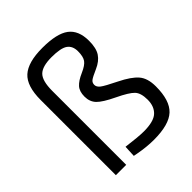

<svg xmlns="http://www.w3.org/2000/svg" viewBox="-205 -851 984 984"><g transform="rotate(-45 287.0 -359.0)"><path d="M147 0H72V-545Q72 -646 117.5 -687Q163 -728 267 -728Q371 -728 416.5 -694Q462 -660 462 -584Q462 -531 443 -502.5Q424 -474 384 -456.5Q344 -439 332.5 -430Q321 -421 321 -405.5Q321 -390 337.5 -377Q354 -364 419 -332Q484 -300 511.5 -268Q539 -236 539 -177Q539 -75 493.5 -32.5Q448 10 338 10Q288 10 228 -1L207 -5L210 -68Q295 -57 332 -57Q404 -57 432.5 -83.5Q461 -110 461 -158.5Q461 -207 440 -229Q419 -251 354 -282Q289 -313 266 -337Q243 -361 243 -398.5Q243 -436 261.5 -456.5Q280 -477 319 -494Q358 -511 371 -529.5Q384 -548 384 -586.5Q384 -625 358.5 -643Q333 -661 266.5 -661Q200 -661 173.5 -635Q147 -609 147 -536Z"/></g></svg>

Font: Titillium Web[RUS by Daymarius]
Style: Regular
Weight: 400
Designer: Cyrillization by Daymarius
Foundry: Cyrillization by Daymarius
Version: Version 1.002 September 11, 2018